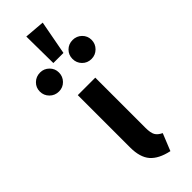

<svg xmlns="http://www.w3.org/2000/svg" viewBox="-365 -956 994 994"><g transform="rotate(-45 132.5 -458.5)"><path d="M95 -932 206 -923 171 -736H97ZM14 -750Q42 -750 62.5 -730Q83 -710 83 -681Q83 -652 63 -631.5Q43 -611 14 -611Q-16 -611 -36.5 -631.5Q-57 -652 -57 -681Q-57 -710 -36.5 -730Q-16 -750 14 -750ZM252 -750Q281 -750 301.5 -730Q322 -710 322 -681Q322 -652 301.5 -631.5Q281 -611 252 -611Q222 -611 202 -631.5Q182 -652 182 -681Q182 -710 202 -730Q222 -750 252 -750ZM197 -529V-162Q197 -125 206.5 -108Q216 -91 241 -79L203 15Q133 0 101 -37Q69 -74 69 -146V-529Z"/></g></svg>

Font: FiraGO Medium
Style: Regular
Weight: 500
Designer: bBox Type
Foundry: bBox Type GmbH
Version: Version 1.001;PS 001.001;hotconv 1.0.88;makeotf.lib2.5.64775